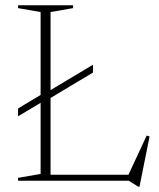

<svg xmlns="http://www.w3.org/2000/svg" viewBox="-20 -690 607 733"><path d="M512.5 23H508.5L471.5 0H49V-11L135 -26V-297.5L49 -246V-276L135 -327.5V-644L49 -659V-670H259V-659L173 -644V-346L335 -443V-413L173 -316V-23H470.5L540 -172.5L551 -169Z"/></svg>

Font: Newsreader 16pt ExtraLight
Style: Regular
Weight: 275
Designer: Hugues Gentile
Foundry: Production Type
Version: Version 1.003; ttfautohint (v1.8.3)